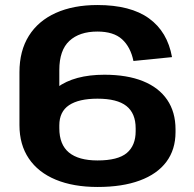

<svg xmlns="http://www.w3.org/2000/svg" viewBox="-20 -730 766 760"><path d="M57 -444.1Q57 -528.7 94.2 -588.1Q131.3 -647.4 200.9 -678.8Q270.5 -710.1 365.5 -710.1Q496.7 -710.1 569.8 -657.2Q642.9 -604.4 660.9 -503.9L508.2 -488.6Q496.8 -544 463.1 -574.6Q429.5 -605.1 365.5 -605.1Q294.6 -605.1 254.7 -568.2Q214.8 -531.3 214.8 -452.9V-234.8H57ZM366.4 10.1Q270.5 10.1 200.9 -18.7Q131.3 -47.5 94.2 -102.4Q57 -157.2 57 -234.8L137.7 -241.1Q137.7 -333.1 206.1 -383.7Q274.5 -434.2 393.2 -434.2Q482.8 -434.2 545.7 -408.9Q608.6 -383.6 641.7 -335.1Q674.8 -286.5 674.8 -218V-207.1Q674.8 -138.1 638.6 -89.5Q602.4 -41 533.3 -15.5Q464.3 10.1 366.4 10.1ZM365.9 -94.9Q446.7 -94.9 481.9 -124.4Q517 -153.9 517 -210.7V-222.1Q517 -281.5 480.3 -310.5Q443.6 -339.4 365.9 -339.4Q292.1 -339.4 253.4 -313.7Q214.8 -287.9 214.8 -233.9V-222.5Q214.8 -157.7 252.9 -126.3Q291.1 -94.9 365.9 -94.9Z"/></svg>

Font: Pathway Extreme 8pt Thin
Style: Regular
Weight: 100
Designer: Eduardo Rodriguez Tunni
Foundry: Eduardo Rodriguez Tunni
Version: Version 1.000